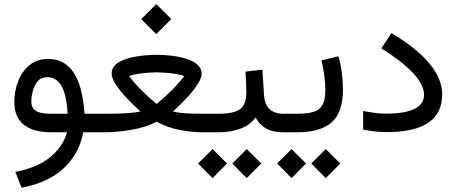

<svg xmlns="http://www.w3.org/2000/svg" viewBox="-20 -627 2164 910"><path d="M208.5 -347.7Q285.2 -347.7 328.4 -283.9Q371.6 -220.2 380.4 -87.9H437.5V0H374.5Q356 100.1 283.2 169.2Q210.4 238.3 82 262.7L52.7 187.5Q158.2 167.5 218.8 117.2Q279.3 66.9 297.4 0H225.6Q47.9 0 47.9 -144.5Q47.9 -192.9 65.2 -239.5Q82.5 -286.1 118.2 -316.9Q153.8 -347.7 208.5 -347.7ZM300.8 -87.9Q295.4 -177.2 271.5 -219.2Q247.6 -261.2 204.1 -261.2Q174.8 -261.2 158.2 -241.2Q141.6 -221.2 135 -194.6Q128.4 -168 128.4 -147Q128.4 -115.2 149.9 -101.6Q171.4 -87.9 220.7 -87.9Z M799.8 -98.6Q820.3 -93.3 846.4 -91.1Q872.6 -88.9 897.2 -88.4Q921.9 -87.9 938 -87.9H960.4V0H938Q889.2 0 829.1 -11.7Q769 -23.4 722.7 -50.3Q674.3 -24.4 605.7 -12.2Q537.1 0 470.2 0H418V-87.9H471.7Q495.6 -87.9 527.3 -88.4Q559.1 -88.9 590.8 -91.3Q622.6 -93.8 645.5 -98.6Q610.4 -130.4 579.3 -163.6Q548.3 -196.8 528.8 -226.6Q509.3 -256.3 509.3 -277.8Q509.3 -311.5 541.7 -331.1Q574.2 -350.6 623.8 -358.9Q673.3 -367.2 724.1 -367.2Q759.8 -367.2 796.9 -362.5Q834 -357.9 865.5 -347.7Q897 -337.4 916.3 -320.1Q935.5 -302.7 935.5 -277.8Q935.5 -256.8 916.5 -227.3Q897.5 -197.8 866.7 -164.6Q835.9 -131.3 799.8 -98.6ZM722.7 -284.2Q708 -284.2 684.3 -282.5Q660.6 -280.8 635.5 -277.1Q610.4 -273.4 591.8 -266.6Q619.1 -230.5 649.4 -200.4Q679.7 -170.4 701.2 -152.3Q722.7 -134.3 722.7 -134.3Q722.7 -134.3 743.7 -152.3Q764.6 -170.4 795.2 -200.4Q825.7 -230.5 853.5 -266.6Q835 -273.4 810.1 -277.1Q785.2 -280.8 761.5 -282.5Q737.8 -284.2 722.7 -284.2ZM649.4 -536.6 720.7 -607.4 792 -536.6 720.7 -465.3Z M1335 0H1323.2Q1272.5 0 1241.2 -17.8Q1210 -35.6 1191.4 -69.8Q1166.5 -35.2 1120.8 -17.6Q1075.2 0 1013.7 0H940.9V-87.9H1014.6Q1087.4 -87.9 1117.2 -109.1Q1147 -130.4 1147.5 -189Q1147.5 -212.9 1146.2 -238.8Q1145 -264.6 1143.6 -287.6L1223.6 -296.9L1231.4 -176.3Q1237.3 -87.9 1324.2 -87.9H1335ZM1081.1 147.9 1149.4 79.6 1218.3 147.9 1149.4 217.3ZM918.9 147.9 987.3 79.6 1056.2 147.9 987.3 217.3Z M1584 -360.4Q1595.2 -322.3 1600.3 -280.5Q1605.5 -238.8 1605.5 -203.1Q1605.5 -95.2 1552.5 -47.6Q1499.5 0 1388.2 0H1315.4V-87.9H1388.2Q1436.5 -87.9 1465.8 -96.7Q1495.1 -105.5 1508.5 -129.9Q1522 -154.3 1522 -201.7Q1522 -230.5 1517.1 -268.3Q1512.2 -306.2 1503.9 -340.8ZM1455.6 147.9 1523.9 79.6 1592.8 147.9 1523.9 217.3ZM1293.5 147.9 1361.8 79.6 1430.7 147.9 1361.8 217.3Z M1701.2 -101.1Q1763.7 -88.4 1808.1 -88.4Q1989.7 -88.4 1989.7 -177.7Q1989.7 -270.5 1787.6 -397.9L1835.4 -470.2Q2075.7 -326.7 2075.7 -179.2Q2075.7 -1 1814.5 -1Q1783.7 -1 1755.4 -4.2Q1727.1 -7.3 1701.2 -12.7Z"/></svg>

Font: Vazir FD-UI
Style: Regular-FD-UI
Weight: 400
Designer: Saber Rastikerdar
Foundry: Saber Rastikerdar
Version: Version 30.1.0